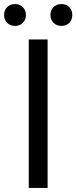

<svg xmlns="http://www.w3.org/2000/svg" viewBox="-42 -928 377 948"><path d="M100 0H193V-733H100ZM32 -800C63 -800 86 -822 86 -854C86 -886 63 -908 32 -908C1 -908 -22 -886 -22 -854C-22 -822 1 -800 32 -800ZM261 -800C293 -800 315 -822 315 -854C315 -886 293 -908 261 -908C230 -908 207 -886 207 -854C207 -822 230 -800 261 -800Z"/></svg>

Font: Noto Sans T Chinese Regular
Style: Regular
Weight: 400
Designer: Ryoko NISHIZUKA (kana & ideographs); Paul D. Hunt (Latin, Greek & Cyrillic); Wenlong ZHANG (bopomofo); Sandoll Communica
Foundry: Adobe Systems Incorporated
Version: Version 1.000;PS 1;hotconv 1.0.78;makeotf.lib2.5.61930